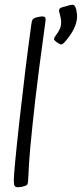

<svg xmlns="http://www.w3.org/2000/svg" viewBox="-20 -780 344 807"><path d="M237 -687Q237 -671 231.5 -658.5Q226 -646 213 -629Q207 -620 207 -616Q207 -612 212 -608Q217 -604 219 -602Q233 -593 237 -593Q242 -593 249 -600Q304 -660 304 -712Q304 -719 302.5 -726.5Q301 -734 301 -738Q298 -750 294 -755Q290 -760 284 -760Q282 -760 272 -758L243 -750Q228 -746 228 -736Q228 -731 231 -722Q237 -701 237 -687ZM38 -21Q38 -5 41.5 1Q45 7 56 7Q59 7 73 5Q88 1 92.5 -2Q97 -5 98 -19Q102 -102 107 -157Q116 -253 128.5 -362.5Q141 -472 171 -690Q173 -701 170 -706Q167 -711 159 -711Q149 -711 134 -707Q122 -704 117.5 -698Q113 -692 111 -673Q86 -491 62 -274.5Q38 -58 38 -21Z"/></svg>

Font: Farsan
Style: Regular
Weight: 400
Version: Version 1.001g;PS 1.001;hotconv 1.0.86;makeotf.lib2.5.63406 